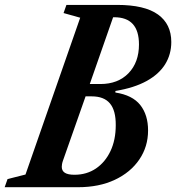

<svg xmlns="http://www.w3.org/2000/svg" viewBox="-74 -782 736 802"><path d="M-54.5 0 -42.5 -34 32.5 -53 261 -708 191.5 -727.5 203.5 -761.5H415.5Q530 -761.5 585.8 -721.5Q641.5 -681.5 641.5 -606.5Q641.5 -555 615.8 -513.5Q590 -472 538.2 -443.5Q486.5 -415 408 -402V-395.5Q479.5 -384.5 512 -343.2Q544.5 -302 544.5 -237Q544.5 -169.5 508 -115.8Q471.5 -62 405.8 -31Q340 0 252 0ZM237 -52Q288 -52 326.8 -78.2Q365.5 -104.5 387.5 -151Q409.5 -197.5 409.5 -259Q410 -320.5 385.2 -350Q360.5 -379.5 309 -379.5H283.5L189 -111Q186 -102.5 185 -96Q184 -89.5 184 -85Q184 -68.5 197 -60.2Q210 -52 237 -52ZM301 -431H345Q419 -431 462.8 -476.2Q506.5 -521.5 506.5 -596.5Q506.5 -710 403 -710H398.5Z"/></svg>

Font: Libre Caslon Condensed
Style: Italic
Weight: 400
Italic angle: -22.583°
Designer: Pablo Impallari, Rodrigo Fuenzalida, Katja Schimmel, Ertekin Erdin
Foundry: Pablo Impallari, Rodrigo Fuenzalida
Version: Version 2.000;gftools[0.9.33]